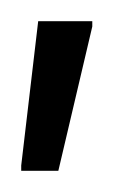

<svg xmlns="http://www.w3.org/2000/svg" viewBox="-20 -746 107 181"><path d="M0 -585V-590L16 -726H67V-721L35 -585Z"/></svg>

Font: Saira Ultra Condensed Light
Style: Regular
Weight: 300
Width: 1
Designer: Hector Gatti with collaboration of the Omnibus-Type team
Foundry: Omnibus-Type
Version: Version 1.001; ttfautohint (v1.8)